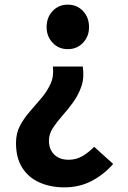

<svg xmlns="http://www.w3.org/2000/svg" viewBox="-20 -594 554 828"><path d="M258 214Q198 214 150.5 193Q103 172 76 129.5Q49 87 49 23Q49 -20 66.5 -52.5Q84 -85 109.5 -114Q135 -143 159 -171.5Q183 -200 198 -232.5Q213 -265 208 -307H337Q344 -259 331 -221.5Q318 -184 295.5 -153Q273 -122 249 -95Q225 -68 208 -42Q191 -16 191 13Q191 38 201.5 56.5Q212 75 231 85Q250 95 276 95Q309 95 336 79Q363 63 386 39L468 113Q429 158 376 186Q323 214 258 214ZM272 -382Q233 -382 207 -409.5Q181 -437 181 -477Q181 -519 207 -546.5Q233 -574 272 -574Q312 -574 338 -546.5Q364 -519 364 -477Q364 -437 338 -409.5Q312 -382 272 -382Z"/></svg>

Font: Noto Sans KR Thin
Style: Bold
Weight: 700
Version: Version 2.004-H2;hotconv 1.0.118;makeotfexe 2.5.65603